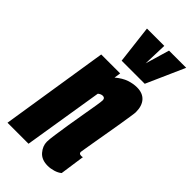

<svg xmlns="http://www.w3.org/2000/svg" viewBox="-270 -848 917 917"><g transform="rotate(45 189.0 -389.5)"><path d="M66 -547H194L189 -514Q219 -539 246 -548Q273 -557 298 -557Q337 -557 357.5 -534Q378 -511 378 -469Q378 -462 374 -437Q370 -412 364.5 -376.5Q359 -341 352 -303Q345 -265 339.5 -230.5Q334 -196 330 -174Q326 -152 326 -149Q326 -137 340 -137Q342 -137 345 -137Q348 -137 351 -139L333 -13Q320 -2 300 4Q280 10 261 10Q220 10 198.5 -15Q177 -40 177 -69Q177 -84 182 -119Q187 -154 194 -198Q201 -242 208.5 -284.5Q216 -327 221 -358Q226 -389 226 -397Q226 -413 211 -413Q199 -413 187 -403L122 0H-20ZM398 -789 312 -595H156L133 -789H250L246 -667L282 -789Z"/></g></svg>

Font: Georama ExtraCondensed ExtraBold
Style: Italic
Weight: 800
Width: 2
Italic angle: -9°
Designer: Jean-Baptiste Levee
Foundry: Production Type
Version: Version 1.000